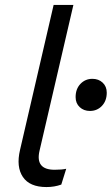

<svg xmlns="http://www.w3.org/2000/svg" viewBox="-20 -750 452 777"><path d="M168 7Q100 7 72.5 -34Q45 -75 61 -143L197 -730H277L140 -140Q122 -63 201 -63Q231 -63 248 -67L228 -3Q200 7 168 7ZM344 -301Q319 -301 302.5 -316.5Q286 -332 286 -357Q286 -390 305.5 -410.5Q325 -431 354 -431Q379 -431 395.5 -415.5Q412 -400 412 -375Q412 -342 392.5 -321.5Q373 -301 344 -301Z"/></svg>

Font: Elaine Sans
Style: Italic
Weight: 400
Italic angle: -13°
Designer: Wei Huang
Foundry: Wei Huang
Version: Version 2.001;December 24, 2019;FontCreator 12.0.0.2547 64-b